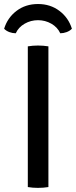

<svg xmlns="http://www.w3.org/2000/svg" viewBox="-39 -908 369 932"><path d="M96 -683Q106.5 -685 120.2 -686Q134 -687 145 -687Q157.5 -687 171 -686Q184.5 -685 196 -683V0Q184.5 2 171 3Q157.5 4 145 4Q134 4 120.2 3Q106.5 2 96 0ZM310 -768.5Q300 -758 284.5 -752.2Q269 -746.5 253.5 -746.5Q240 -776 210.2 -793Q180.5 -810 145.5 -810Q110.5 -810 80.8 -793Q51 -776 37.5 -746.5Q22 -746.5 6.5 -752.2Q-9 -758 -19 -768.5Q-2.5 -822 41.2 -855.2Q85 -888.5 145.5 -888.5Q205.5 -888.5 249.5 -855.2Q293.5 -822 310 -768.5Z"/></svg>

Font: Signika Negative SC
Style: Regular
Weight: 400
Designer: Anna Giedryś
Foundry: Anna Giedryś
Version: Version 2.000; ttfautohint (v1.8.3) -l 8 -r 50 -G 200 -x 9 -